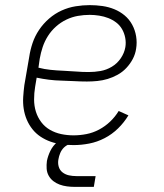

<svg xmlns="http://www.w3.org/2000/svg" viewBox="-20 -558 640 749"><path d="M267 8Q244 8 221 5Q198 2 177 -5.5Q156 -13 138 -25Q120 -37 106.5 -54Q93 -71 84.5 -91Q76 -111 72.5 -133.5Q69 -156 70.5 -179.5Q72 -203 75 -226L94 -336Q98 -363 107 -390Q116 -417 132.5 -441.5Q149 -466 171.5 -485.5Q194 -505 220.5 -517Q247 -529 275 -533.5Q303 -538 330 -538Q355 -538 379.5 -534.5Q404 -531 426 -522Q448 -513 466 -498Q484 -483 495.5 -462Q507 -441 511 -416.5Q515 -392 511 -368Q508 -347 498 -328Q488 -309 473 -293Q458 -277 439 -266.5Q420 -256 400 -250Q380 -244 359.5 -242Q339 -240 319 -240Q294 -240 269 -241.5Q244 -243 219.5 -243.5Q195 -244 171 -247Q147 -250 123 -255L117 -219Q113 -195 113 -170Q113 -145 120 -122.5Q127 -100 141 -81.5Q155 -63 175 -51.5Q195 -40 218.5 -35Q242 -30 267 -30Q292 -30 317.5 -35Q343 -40 366.5 -52.5Q390 -65 409.5 -83.5Q429 -102 443 -125L481 -108Q464 -80 440.5 -57Q417 -34 388 -19Q359 -4 328 2Q297 8 267 8ZM326 -277Q349 -277 372 -281Q395 -285 416 -297.5Q437 -310 451 -330.5Q465 -351 469 -374Q472 -392 468.5 -410.5Q465 -429 456 -444.5Q447 -460 433 -470.5Q419 -481 402.5 -487.5Q386 -494 367 -497Q348 -500 330 -500Q307 -500 284 -496Q261 -492 239 -481.5Q217 -471 198.5 -454.5Q180 -438 167 -417.5Q154 -397 146.5 -374.5Q139 -352 135 -329L130 -294Q153 -288 177.5 -285.5Q202 -283 227 -282Q252 -281 276.5 -279Q301 -277 326 -277ZM271 171Q256 171 241 169Q226 167 212.5 162Q199 157 188 148.5Q177 140 170 127.5Q163 115 162 100Q161 85 163 70Q167 50 176.5 30.5Q186 11 202.5 -3Q219 -17 239.5 -23Q260 -29 280 -29L275 0Q263 0 250.5 4.5Q238 9 229 18Q220 27 215 39Q210 51 208 63Q205 78 209 92Q213 106 224 114.5Q235 123 249 126Q263 129 278 129H353L346 171Z"/></svg>

Font: Iosevka Curly Slab XLtEx
Style: Italic
Weight: 200
Width: 7
Italic angle: -9°
Monospace: yes
Designer: Belleve Invis
Foundry: Belleve Invis
Version: Version 11.1.0; ttfautohint (v1.8.3)